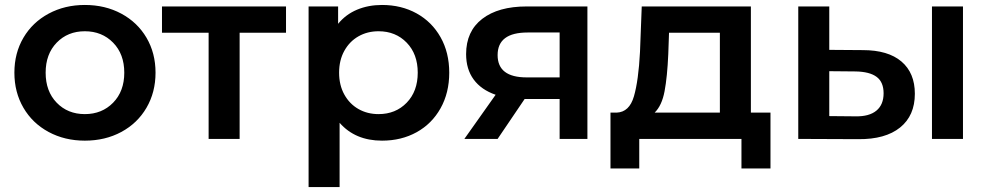

<svg xmlns="http://www.w3.org/2000/svg" viewBox="-20 -560 3986 774"><path d="M38 -267Q38 -346 74.5 -408Q111 -470 176 -505Q241 -540 322 -540Q404 -540 469 -505Q534 -470 570.5 -408Q607 -346 607 -267Q607 -188 570.5 -125.5Q534 -63 469 -28Q404 7 322 7Q241 7 176 -28Q111 -63 74.5 -125.5Q38 -188 38 -267ZM481 -267Q481 -342 436 -388Q391 -434 322 -434Q253 -434 208.5 -388Q164 -342 164 -267Q164 -192 208.5 -146Q253 -100 322 -100Q391 -100 436 -146Q481 -192 481 -267Z M1133 -428H946V0H821V-428H633V-534H1133Z M1791 -267Q1791 -186 1756 -123.5Q1721 -61 1659.5 -27Q1598 7 1520 7Q1412 7 1349 -65V194H1224V-534H1343V-464Q1374 -502 1419.5 -521Q1465 -540 1520 -540Q1598 -540 1659.5 -506Q1721 -472 1756 -410Q1791 -348 1791 -267ZM1664 -267Q1664 -342 1619.5 -388Q1575 -434 1506 -434Q1461 -434 1425 -413.5Q1389 -393 1368 -355Q1347 -317 1347 -267Q1347 -217 1368 -179Q1389 -141 1425 -120.5Q1461 -100 1506 -100Q1575 -100 1619.5 -146Q1664 -192 1664 -267Z M2348 -534V0H2236V-161H2095L1986 0H1852L1978 -178Q1920 -198 1889.5 -239.5Q1859 -281 1859 -342Q1859 -434 1924 -484Q1989 -534 2103 -534ZM1986 -338Q1986 -248 2103 -248H2236V-429H2107Q1986 -429 1986 -338Z M3086 -106V119H2969V0H2557V119H2441V-106H2466Q2517 -108 2535.5 -171.5Q2554 -235 2560 -351L2567 -534H3007V-106ZM2619 -106H2882V-428H2677L2674 -342Q2670 -250 2659 -192Q2648 -134 2619 -106Z M3668 -182Q3668 -94 3608.5 -46Q3549 2 3440 1L3198 0V-534H3323V-359L3458 -358Q3560 -358 3614 -312Q3668 -266 3668 -182ZM3737 -534H3862V0H3737ZM3542 -184Q3542 -229 3514 -250Q3486 -271 3429 -272L3323 -273V-92L3429 -91Q3484 -90 3513 -114Q3542 -138 3542 -184Z"/></svg>

Font: APTA Sans SemiBold
Style: Bold
Weight: 600
Version: Version 7.200